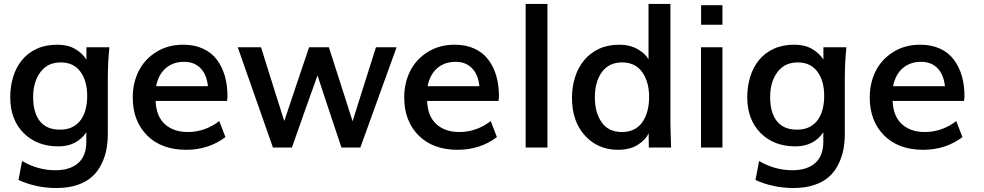

<svg xmlns="http://www.w3.org/2000/svg" viewBox="-20 -737 4913 959"><path d="M279.3 -89.4Q316.9 -89.4 342.8 -103Q368.7 -116.7 384.8 -139.9Q400.9 -163.1 408.2 -193.6Q415.5 -224.1 415.5 -257.8Q415.5 -333.5 381.3 -379.4Q347.2 -425.3 283.7 -425.3Q217.3 -425.3 181.6 -376.5Q145.5 -327.6 145.5 -252.4Q145.5 -174.3 179.2 -131.8Q212.9 -89.4 279.3 -89.4ZM261.7 202.1Q161.1 202.1 72.3 162.1L90.3 67.4Q169.9 113.3 255.9 113.3Q329.6 113.3 370.4 77.6Q411.1 42 411.1 -28.8V-76.2Q363.3 -5.9 272 -5.9Q164.6 -5.9 98.1 -72.3Q31.2 -139.2 31.2 -251.5Q31.2 -305.7 45.9 -353.5Q60.5 -401.4 89.8 -437Q119.1 -472.7 163.3 -493.2Q207.5 -513.7 266.6 -513.7Q318.4 -513.7 354.5 -492.9Q390.6 -472.2 411.6 -439.5V-501H526.4Q522.5 -462.9 520.5 -424.1Q518.6 -385.3 518.6 -345.7V-71.8Q518.6 -28.8 511.7 8.5Q504.9 45.9 486.8 82.5Q469.2 119.1 440.9 144.5Q412.6 170.9 367.2 186.5Q321.8 202.1 261.7 202.1Z M759.8 -306.6H1018.6Q1012.2 -365.7 981 -397Q949.7 -428.2 899.9 -428.2Q844.2 -428.2 807.6 -396.2Q771 -364.3 759.8 -306.6ZM909.7 11.2Q786.6 11.2 714.8 -60.5Q643.1 -132.3 643.1 -250Q643.1 -323.2 672.9 -382.3Q702.6 -441.4 760.7 -477.5Q818.8 -513.7 895 -513.7Q951.2 -513.7 994.1 -493.9Q1037.1 -474.1 1063.5 -438.5Q1089.8 -403.3 1103 -357.4Q1116.2 -311.5 1116.2 -255.4Q1116.2 -250 1115.5 -244.6Q1114.7 -239.3 1113.8 -232.9H757.3Q760.3 -155.8 803.7 -116.7Q847.2 -77.6 918 -77.6Q1003.9 -77.6 1075.2 -132.3L1106 -52.2Q1022 11.2 909.7 11.2Z M1343.3 0 1167.5 -501H1283.7Q1322.3 -377 1351.3 -285.4Q1380.4 -193.8 1399.9 -132.3L1464.8 -326.2L1523.9 -501H1622.6L1682.1 -315.9L1741.2 -131.3Q1760.7 -193.8 1789.6 -285.4Q1818.4 -377 1857.9 -501H1960.9L1779.8 0H1685.5Q1633.8 -154.3 1604 -244.4Q1574.2 -334.5 1565.9 -360.4L1501.5 -180.2L1438 0Z M2115.7 -306.6H2374.5Q2368.2 -365.7 2336.9 -397Q2305.7 -428.2 2255.9 -428.2Q2200.2 -428.2 2163.6 -396.2Q2127 -364.3 2115.7 -306.6ZM2265.6 11.2Q2142.6 11.2 2070.8 -60.5Q1999 -132.3 1999 -250Q1999 -323.2 2028.8 -382.3Q2058.6 -441.4 2116.7 -477.5Q2174.8 -513.7 2251 -513.7Q2307.1 -513.7 2350.1 -493.9Q2393.1 -474.1 2419.4 -438.5Q2445.8 -403.3 2459 -357.4Q2472.2 -311.5 2472.2 -255.4Q2472.2 -250 2471.4 -244.6Q2470.7 -239.3 2469.7 -232.9H2113.3Q2116.2 -155.8 2159.7 -116.7Q2203.1 -77.6 2273.9 -77.6Q2359.9 -77.6 2431.2 -132.3L2461.9 -52.2Q2377.9 11.2 2265.6 11.2Z M2605.5 0V-717.3H2714.4V0Z M3086.4 -77.6Q3153.3 -77.6 3188 -126Q3222.2 -174.8 3222.2 -252.9Q3222.2 -328.1 3187.5 -377Q3152.8 -425.3 3087.4 -425.3Q3021.5 -425.3 2986.3 -377Q2951.2 -328.6 2951.2 -251Q2951.2 -173.8 2985.4 -126Q3019.5 -77.6 3086.4 -77.6ZM3066.4 11.2Q2966.8 11.2 2901.9 -59.6Q2836.9 -130.4 2836.9 -248Q2836.9 -303.2 2852.3 -351.6Q2867.7 -399.9 2897.5 -436Q2927.2 -472.2 2971.4 -492.9Q3015.6 -513.7 3073.7 -513.7Q3127 -513.7 3166 -490.7Q3205.1 -467.8 3219.2 -440.4V-717.3H3328.6V-131.8Q3328.6 -120.6 3329.3 -87.6Q3330.1 -54.7 3332 0H3220.7L3219.7 -71.8Q3206.5 -40 3167 -14.6Q3127.9 11.2 3066.4 11.2Z M3481.9 -613.3V-710.9H3588.4V-613.3ZM3481.4 0V-501H3588.4V0Z M3960.4 -89.4Q3998 -89.4 4023.9 -103Q4049.8 -116.7 4065.9 -139.9Q4082 -163.1 4089.4 -193.6Q4096.7 -224.1 4096.7 -257.8Q4096.7 -333.5 4062.5 -379.4Q4028.3 -425.3 3964.8 -425.3Q3898.4 -425.3 3862.8 -376.5Q3826.7 -327.6 3826.7 -252.4Q3826.7 -174.3 3860.4 -131.8Q3894 -89.4 3960.4 -89.4ZM3942.9 202.1Q3842.3 202.1 3753.4 162.1L3771.5 67.4Q3851.1 113.3 3937 113.3Q4010.7 113.3 4051.5 77.6Q4092.3 42 4092.3 -28.8V-76.2Q4044.4 -5.9 3953.1 -5.9Q3845.7 -5.9 3779.3 -72.3Q3712.4 -139.2 3712.4 -251.5Q3712.4 -305.7 3727.1 -353.5Q3741.7 -401.4 3771 -437Q3800.3 -472.7 3844.5 -493.2Q3888.7 -513.7 3947.8 -513.7Q3999.5 -513.7 4035.6 -492.9Q4071.8 -472.2 4092.8 -439.5V-501H4207.5Q4203.6 -462.9 4201.7 -424.1Q4199.7 -385.3 4199.7 -345.7V-71.8Q4199.7 -28.8 4192.9 8.5Q4186 45.9 4168 82.5Q4150.4 119.1 4122.1 144.5Q4093.8 170.9 4048.3 186.5Q4002.9 202.1 3942.9 202.1Z M4440.9 -306.6H4699.7Q4693.4 -365.7 4662.1 -397Q4630.9 -428.2 4581.1 -428.2Q4525.4 -428.2 4488.8 -396.2Q4452.1 -364.3 4440.9 -306.6ZM4590.8 11.2Q4467.8 11.2 4396 -60.5Q4324.2 -132.3 4324.2 -250Q4324.2 -323.2 4354 -382.3Q4383.8 -441.4 4441.9 -477.5Q4500 -513.7 4576.2 -513.7Q4632.3 -513.7 4675.3 -493.9Q4718.3 -474.1 4744.6 -438.5Q4771 -403.3 4784.2 -357.4Q4797.4 -311.5 4797.4 -255.4Q4797.4 -250 4796.6 -244.6Q4795.9 -239.3 4794.9 -232.9H4438.5Q4441.4 -155.8 4484.9 -116.7Q4528.3 -77.6 4599.1 -77.6Q4685.1 -77.6 4756.3 -132.3L4787.1 -52.2Q4703.1 11.2 4590.8 11.2Z"/></svg>

Font: Ride Light
Style: Bold
Weight: 600
Version: Version 3.000